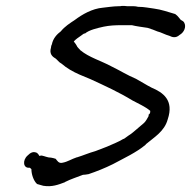

<svg xmlns="http://www.w3.org/2000/svg" viewBox="-20 -647 645 648"><path d="M73 -122C55 -106 58 -78 80 -81C81 -81 83 -79 86 -76C86 -59 93 -38 104 -27H105V-26C111 -24 118 -22 126 -20C155 -15 178 -24 199 -32L200 -33C220 -43 237 -48 260 -57C265 -57 271 -58 277 -59H278C305 -68 335 -80 361 -93C398 -113 440 -132 472 -159V-160C499 -183 535 -203 546 -244C568 -309 530 -335 492 -351C474 -360 456 -372 439 -381C410 -393 385 -409 356 -423C323 -441 279 -454 252 -477H251V-478C251 -478 239 -490 240 -491C238 -495 234 -501 229 -507C235 -514 245 -521 254 -527C255 -527 262 -534 265 -534H267C281 -546 308 -552 330 -557C350 -561 367 -562 391 -562H425C441 -558 459 -556 478 -553C480 -552 496 -547 496 -547L511 -541C524 -538 537 -530 552 -526C560 -522 573 -517 586 -529C602 -538 609 -557 602 -570C600 -575 595 -577 590 -580C586 -584 580 -594 572 -599L571 -600H570C549 -606 524 -615 500 -618C483 -620 467 -624 446 -624C437 -627 421 -626 410 -626C404 -627 398 -627 392 -627H391C388 -626 384 -626 380 -626C371 -626 361 -625 352 -624L327 -621C291 -618 257 -598 233 -580C215 -568 199 -558 185 -541C173 -532 159 -518 155 -497C153 -494 152 -488 152 -486C146 -466 156 -456 167 -450C174 -445 178 -437 188 -432C205 -417 226 -405 249 -395L285 -380C335 -357 381 -336 427 -308C449 -296 469 -288 487 -273V-270C487 -263 484 -263 481 -259L482 -256C479 -250 471 -236 466 -232L432 -203C426 -198 420 -193 413 -189C405 -184 402 -180 397 -178H396C380 -168 361 -161 341 -152L302 -137C280 -131 260 -122 240 -116H239C221 -110 208 -101 192 -98C178 -94 173 -105 168 -111C163 -113 157 -114 152 -115H151C141 -115 131 -120 121 -122H120L112 -121C112 -125 107 -128 105 -131C92 -137 83 -132 73 -122Z"/></svg>

Font: Scribbler
Style: BdIta
Weight: 700
Designer: Mew Too
Foundry: Cannot Into Space Fonts
Version: Version 1.001